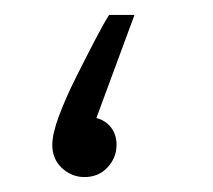

<svg xmlns="http://www.w3.org/2000/svg" viewBox="-20 -237 285 257"><path d="M93 0Q76 0 63 -12Q50 -24 50 -43Q50 -58 59 -82Q68 -106 81.5 -133Q95 -160 107 -183Q119 -206 126 -217H160L109 -79Q121 -76 128.5 -66.5Q136 -57 136 -43Q136 -26 124 -13Q112 0 93 0Z"/></svg>

Font: Noto Sans Arabic UI XLt
Style: Regular
Weight: 200
Designer: Monotype Design Team, Nadine Chahine and Nizar Qandah
Foundry: Monotype Imaging Inc.
Version: Version 2.010; ttfautohint (v1.8.4.7-5d5b)